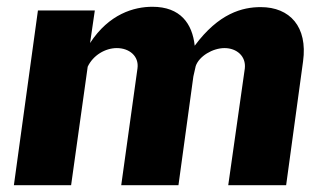

<svg xmlns="http://www.w3.org/2000/svg" viewBox="-20 -547 952 567"><path d="M21 0H190L239 -350C255 -384 291 -405 325 -405C362 -405 391 -381 386 -345L338 0H507L551 -321L558 -352C568 -381 608 -405 643 -405C679 -405 707 -381 703 -345L654 0H825L875 -366C889 -468 836 -526 750 -526C696 -526 626 -508 555 -412C548 -477 513 -527 430 -527C376 -527 302 -506 246 -420L260 -516H92Z"/></svg>

Font: United Sans ExtraBold
Style: Italic
Weight: 800
Italic angle: -8°
Designer: Pablo Impallari, Rodrigo Fuenzalida (Modified by Dan O. Williams)
Version: Version 1.000;PS 001.000;hotconv 1.0.88;makeotf.lib2.5.64775